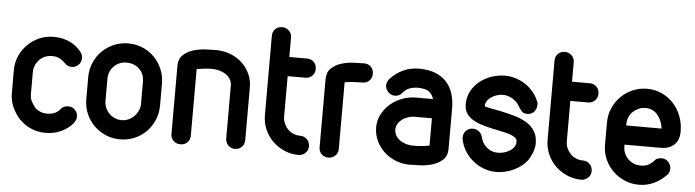

<svg xmlns="http://www.w3.org/2000/svg" viewBox="-46 -931 4115 1136"><g transform="rotate(5 2011.0 -362.5)"><path d="M326 -138Q342 -158 369 -158Q390 -158 405 -146Q426 -129 426 -102Q426 -81 411 -63H412Q382 -28 340.5 -9Q299 10 248 10Q203 10 164 -6.5Q125 -23 94 -54Q65 -85 47.5 -124Q30 -163 30 -208V-342Q30 -389 47.5 -428Q65 -467 94 -496Q123 -525 162 -542.5Q201 -560 248 -560Q284 -560 311.5 -552Q339 -544 358.5 -532.5Q378 -521 391 -508.5Q404 -496 412 -487H411Q426 -470 426 -449Q426 -438 421 -426Q416 -414 406 -406Q389 -392 369 -392Q358 -392 346.5 -396.5Q335 -401 327 -411Q326 -412 324.5 -413Q323 -414 322 -416Q313 -425 295 -435.5Q277 -446 248 -446Q204 -446 174 -416Q160 -402 151.5 -382.5Q143 -363 143 -342V-208Q143 -187 152 -169Q161 -151 175 -134H174Q204 -104 250 -104Q272 -104 292 -112Q312 -120 326 -138Z M472 -340Q472 -386 489 -426Q506 -466 536 -496Q566 -526 606 -543Q646 -560 691 -560Q737 -560 777 -543Q817 -526 846.5 -496Q876 -466 893 -426Q910 -386 910 -340V-210Q910 -164 893 -124Q876 -84 846.5 -54Q817 -24 777 -7Q737 10 691 10Q646 10 606 -7Q566 -24 536 -54Q506 -84 489 -124Q472 -164 472 -210ZM586 -210Q586 -188 594 -169Q602 -150 616.5 -135.5Q631 -121 650 -112.5Q669 -104 691 -104Q712 -104 731 -112.5Q750 -121 764.5 -135.5Q779 -150 788 -169Q797 -188 797 -210V-341Q797 -389 766 -417.5Q735 -446 691 -446Q670 -446 651 -438.5Q632 -431 617.5 -417Q603 -403 594.5 -383.5Q586 -364 586 -340Z M1107 -49Q1107 -24 1091 -8Q1075 8 1050 8Q1025 8 1008.5 -8Q992 -24 992 -49V-452Q992 -494 1016 -517Q1040 -540 1074.5 -551Q1109 -562 1147 -564Q1185 -566 1212 -566Q1255 -566 1294.5 -551.5Q1334 -537 1364 -510Q1394 -483 1412 -445.5Q1430 -408 1430 -363V-51Q1430 -26 1414 -9.5Q1398 7 1373 7Q1350 7 1333.5 -9.5Q1317 -26 1317 -51V-363Q1317 -386 1306 -403Q1295 -420 1278 -431Q1261 -442 1239.5 -447.5Q1218 -453 1196 -453Q1175 -453 1149 -450Q1123 -447 1107 -444Z M1533 -678Q1533 -703 1549 -719Q1565 -735 1590 -735Q1613 -735 1630 -719Q1647 -703 1647 -678V-563H1752Q1777 -563 1793 -547Q1809 -531 1809 -505Q1809 -482 1793 -465.5Q1777 -449 1752 -449H1647V-208Q1647 -187 1655.5 -168Q1664 -149 1678 -134.5Q1692 -120 1711.5 -112Q1731 -104 1753 -104Q1776 -104 1792.5 -87.5Q1809 -71 1809 -46Q1809 -23 1792 -6.5Q1775 10 1752 10Q1707 10 1667 -7.5Q1627 -25 1597 -54.5Q1567 -84 1550 -123.5Q1533 -163 1533 -208Z M1986 -47Q1986 -22 1969 -6Q1952 10 1929 10Q1904 10 1888 -6Q1872 -22 1872 -47V-450Q1872 -492 1896 -515Q1920 -538 1954 -549Q1988 -560 2025.5 -562Q2063 -564 2091 -564Q2116 -564 2132 -548Q2148 -532 2148 -507Q2148 -482 2132 -466Q2116 -450 2091 -450Q2068 -450 2039.5 -448.5Q2011 -447 1986 -442Z M2515 -389Q2508 -416 2487 -432Q2466 -448 2414 -448Q2388 -446 2368.5 -438Q2349 -430 2333 -411Q2315 -389 2289 -389Q2266 -389 2249 -406.5Q2232 -424 2232 -446Q2232 -455 2236 -465Q2240 -475 2246 -483Q2281 -521 2324 -541Q2367 -561 2419 -561Q2476 -561 2517 -544Q2558 -527 2583.5 -498Q2609 -469 2621 -429.5Q2633 -390 2633 -344V-105Q2633 -62 2608.5 -39Q2584 -16 2549.5 -5Q2515 6 2476.5 8Q2438 10 2410 10Q2368 10 2329 -5.5Q2290 -21 2260.5 -48Q2231 -75 2213 -112.5Q2195 -150 2195 -194Q2195 -235 2213.5 -270.5Q2232 -306 2262.5 -332.5Q2293 -359 2333 -374Q2373 -389 2415 -389ZM2519 -275H2415Q2397 -275 2378.5 -269Q2360 -263 2345 -252.5Q2330 -242 2320 -226.5Q2310 -211 2309 -193Q2309 -170 2319 -153.5Q2329 -137 2345.5 -126Q2362 -115 2382 -109.5Q2402 -104 2423 -104Q2444 -104 2470 -106Q2496 -108 2519 -113Z M3130 -430Q3133 -425 3133.5 -418.5Q3134 -412 3134 -407Q3134 -385 3119 -367.5Q3104 -350 3078 -350Q3057 -350 3047.5 -360Q3038 -370 3028 -386L3029 -385Q3024 -392 3019 -400Q3014 -408 3008 -414Q2991 -431 2969 -440.5Q2947 -450 2925 -450Q2907 -450 2889 -444Q2871 -438 2856.5 -428Q2842 -418 2833 -404.5Q2824 -391 2824 -376Q2824 -371 2842 -368L2887 -359Q2895 -357 2903 -356Q2911 -355 2919 -353Q2960 -344 3000 -333Q3040 -322 3072 -303.5Q3104 -285 3124 -255.5Q3144 -226 3144 -181Q3144 -152 3131.5 -122.5Q3119 -93 3109 -79Q3094 -59 3073.5 -43Q3053 -27 3028.5 -15.5Q3004 -4 2977.5 2Q2951 8 2926 8Q2886 8 2850.5 -5.5Q2815 -19 2786.5 -42.5Q2758 -66 2738 -98Q2718 -130 2711 -167L2712 -166Q2710 -171 2710 -174V-178Q2710 -201 2725.5 -218Q2741 -235 2767 -235Q2787 -235 2802.5 -222.5Q2818 -210 2823 -190Q2831 -154 2859 -130Q2887 -106 2925 -106Q2944 -106 2963 -111.5Q2982 -117 2997 -126.5Q3012 -136 3021 -150Q3030 -164 3030 -181Q3030 -194 3020 -203Q3010 -212 2993 -218.5Q2976 -225 2953 -230L2907 -240Q2872 -247 2837.5 -256Q2803 -265 2774.5 -279.5Q2746 -294 2728.5 -317Q2711 -340 2711 -376Q2711 -419 2730 -454Q2749 -489 2780 -513.5Q2811 -538 2850 -551Q2889 -564 2928 -564Q2961 -564 2992.5 -554Q3024 -544 3051 -526Q3078 -508 3098.5 -483Q3119 -458 3130 -429Z M3212 -678Q3212 -703 3228 -719Q3244 -735 3269 -735Q3292 -735 3309 -719Q3326 -703 3326 -678V-563H3431Q3456 -563 3472 -547Q3488 -531 3488 -505Q3488 -482 3472 -465.5Q3456 -449 3431 -449H3326V-208Q3326 -187 3334.5 -168Q3343 -149 3357 -134.5Q3371 -120 3390.5 -112Q3410 -104 3432 -104Q3455 -104 3471.5 -87.5Q3488 -71 3488 -46Q3488 -23 3471 -6.5Q3454 10 3431 10Q3386 10 3346 -7.5Q3306 -25 3276 -54.5Q3246 -84 3229 -123.5Q3212 -163 3212 -208Z M3668 -333H3878Q3873 -379 3845.5 -412.5Q3818 -446 3773 -446Q3751 -446 3732 -437.5Q3713 -429 3698.5 -415Q3684 -401 3676 -382Q3668 -363 3668 -341ZM3893 -158Q3918 -158 3934 -140.5Q3950 -123 3950 -101Q3950 -93 3947.5 -83Q3945 -73 3937 -65Q3901 -27 3859.5 -8.5Q3818 10 3773 10Q3728 10 3688 -7Q3648 -24 3618 -53.5Q3588 -83 3570.5 -122.5Q3553 -162 3553 -208V-341Q3553 -386 3570.5 -426Q3588 -466 3618 -496Q3648 -526 3688 -543Q3728 -560 3773 -560Q3819 -560 3859 -542Q3899 -524 3928.5 -492.5Q3958 -461 3975 -418Q3992 -375 3992 -324Q3992 -275 3963 -247Q3934 -219 3883 -219H3668V-208Q3668 -187 3676 -168Q3684 -149 3698.5 -134.5Q3713 -120 3732 -112Q3751 -104 3773 -104Q3803 -104 3822.5 -115.5Q3842 -127 3850 -138Q3858 -149 3869.5 -153.5Q3881 -158 3893 -158Z"/></g></svg>

Font: VDS
Style: Bold
Weight: 700
Designer: artmaker
Foundry: artmaker
Version: Version 1.000 2009 initial release